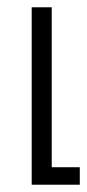

<svg xmlns="http://www.w3.org/2000/svg" viewBox="-20 -507 240 527"><path d="M67 0H199V-48H122V-487H67Z"/></svg>

Font: Noto Sans Armenian ExtraCondensed Light
Style: Regular
Weight: 300
Width: 2
Designer: Monotype Design Team
Foundry: Monotype Imaging Inc.
Version: Version 2.008